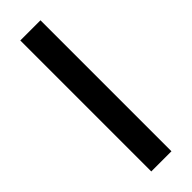

<svg xmlns="http://www.w3.org/2000/svg" viewBox="-251 -753 767 767"><g transform="rotate(-45 132.0 -370.0)"><path d="M189 -740V0H75V-740Z"/></g></svg>

Font: Poppins-Tabular Medium
Style: Regular
Weight: 500
Designer: Ninad Kale (Devanagari), Jonny Pinhorn (Latin)
Foundry: Indian Type Foundry
Version: Version 4.004